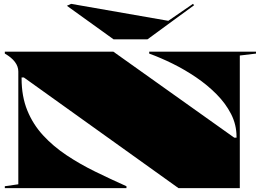

<svg xmlns="http://www.w3.org/2000/svg" viewBox="-20 -976 1353 996"><path d="M5 0V-10L75 -20V-605Q75 -631 57.5 -654.5Q40 -678 5 -698V-708H568L1195 -262H1207V-267Q1207 -329 1179 -384Q1151 -439 1103.5 -487Q1056 -535 997 -575Q938 -615 875 -646Q812 -677 754 -698V-708H1308V-698L1224 -688V0H906L104 -574H92V-569Q92 -476 121.5 -403.5Q151 -331 203.5 -274Q256 -217 325 -171Q394 -125 473.5 -86Q553 -47 636 -10V0ZM981 -956 987 -949 745 -772H569L327 -946L349 -956L853 -868Z"/></svg>

Font: Kalnia Expanded
Style: Bold
Weight: 700
Width: 7
Designer: Frida Medrano
Foundry: Frida Medrano
Version: Version 1.105